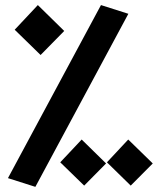

<svg xmlns="http://www.w3.org/2000/svg" viewBox="-20 -723 626 753"><path d="M118.7 9.8 11.2 -24.4 376 -703.1 483.4 -668.9ZM139.2 -507.3 37.6 -606.4 128.4 -703.1 231.9 -601.6ZM310.1 4.9 216.3 -86.4 300.3 -175.8 396 -82ZM492.7 4.9 399.4 -86.4 482.9 -175.8 579.1 -82Z"/></svg>

Font: CaskaydiaMono NF
Style: Bold
Weight: 700
Designer: Aaron Bell
Foundry: Saja Typeworks
Version: Version 2111.001; ttfautohint (v1.8.4);Nerd Fonts 3.1.1